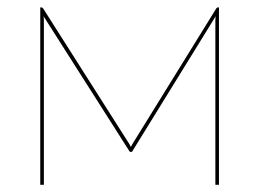

<svg xmlns="http://www.w3.org/2000/svg" viewBox="-20 -514 721 534"><path d="M589 -493.5V0H579V-456.5Q579 -459.5 579.2 -462.8Q579.5 -466 580 -469L350 -96.5Q349 -95 348 -93.2Q347 -91.5 345 -91.5H343Q341.5 -91.5 340.2 -93.2Q339 -95 338 -96.5L101 -469Q101.5 -466 101.8 -462.8Q102 -459.5 102 -456.5V0H92V-493.5H95Q97.5 -493.5 100 -490.5L340 -113Q341 -111 342 -109Q343 -107 344 -105.5Q345 -107 346 -109Q347 -111 348 -113L581.5 -490.5Q583.5 -493.5 586.5 -493.5Z"/></svg>

Font: Lato 2
Style: Regular
Weight: 100
Designer: Lukasz Dziedzic with Adam Twardoch and Botio Nikoltchev
Foundry: tyPoland Lukasz Dziedzic
Version: Version 2.015; 2015-08-06; http://www.latofonts.com/